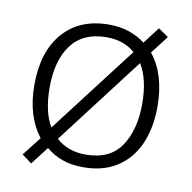

<svg xmlns="http://www.w3.org/2000/svg" viewBox="-70 -631 730 731"><g transform="rotate(10 295.0 -265.5)"><path d="M533 -267Q533 -183 505.5 -121Q478 -59 424.5 -24.5Q371 10 294 10Q249 10 213.5 -2.5Q178 -15 150 -39L97 30L59 2L116 -71Q57 -146 57 -267Q57 -396 121 -469Q185 -542 298 -542Q341 -542 376 -530Q411 -518 438 -497L487 -561L526 -534L473 -465Q533 -390 533 -267ZM116 -267Q116 -222 124 -184.5Q132 -147 149 -118L407 -455Q387 -473 359.5 -483Q332 -493 297 -493Q207 -493 161.5 -433Q116 -373 116 -267ZM474 -267Q474 -312 465.5 -350.5Q457 -389 439 -418L181 -80Q201 -61 230 -50Q259 -39 295 -39Q388 -39 431 -102Q474 -165 474 -267Z"/></g></svg>

Font: Noto Sans Cherokee Light
Style: Regular
Weight: 300
Designer: Monotype Design Team
Foundry: Monotype Imaging Inc.
Version: Version 2.001; ttfautohint (v1.8.4.7-5d5b)